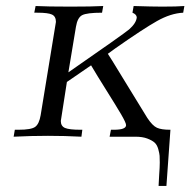

<svg xmlns="http://www.w3.org/2000/svg" viewBox="-20 -450 627 632"><path d="M24.9 0 28.8 -22.9Q28.8 -22.9 41 -22.9Q83 -22.9 95.9 -32.5Q108.9 -42 113.8 -70.8Q163.6 -372.6 164.1 -377.9Q164.1 -396 151.1 -402.1Q138.2 -408.2 103 -408.2H92.8L97.2 -430.2Q135.3 -428.2 211.9 -428.2Q283.7 -428.2 319.8 -430.2L315.9 -408.2Q266.1 -408.2 250.5 -400.1Q234.9 -392.1 230 -361.8L205.1 -211.9Q388.2 -338.9 404.8 -353Q428.7 -374 430.2 -393.1Q429.2 -402.8 416 -408.2L419.9 -430.2Q481.9 -428.2 514.2 -428.2Q563 -428.2 586.9 -430.2L583 -408.2Q542 -406.2 496.6 -380.6Q451.2 -355 359.9 -291Q343.8 -278.8 335 -272.9Q340.8 -264.2 349.9 -249.5Q358.9 -234.9 390.4 -183.3Q421.9 -131.8 464.8 -62Q481.9 -36.1 496.6 -29.5Q511.2 -22.9 539.1 -22.9H541L527.8 162.1H502Q502 153.3 503.9 126.7Q505.9 100.1 505.9 85Q505.9 70.8 505.4 63Q504.9 55.2 501 41Q497.1 26.9 489 19.5Q481 12.2 465.1 6.1Q449.2 0 425.8 0H340.8L345.2 -22.9H355Q395 -22.9 395 -38.1Q395 -45.9 377.9 -75Q360.8 -104 329.3 -154.1Q297.9 -204.1 279.8 -234.9L200.2 -180.2Q180.2 -53.2 180.2 -51.8Q180.2 -34.7 194.1 -28.8Q208 -22.9 245.1 -22.9H251L248 0Q193.8 -2.9 137.9 -2.9Q82 -2.9 24.9 0Z"/></svg>

Font: CMU Serif Extra
Style: RomanSlanted
Weight: 500
Italic angle: -9.46001°
Version: Version 0.7.0